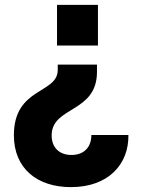

<svg xmlns="http://www.w3.org/2000/svg" viewBox="-20 -582 578 788"><path d="M382 -395V-562H214V-395ZM37 -27C37 110 133 186 271 186C425 186 509 92 507 -28H355C355 22 325 54 273 54C224 54 192 24 192 -26C192 -147 378 -117 378 -287V-317H217V-295C217 -196 37 -225 37 -27Z"/></svg>

Font: Malmofest
Style: Bold
Weight: 700
Designer: Jonny Pinhorn (Poppins), Kolossal
Version: Version 1.004;Glyphs 3.1.2 (3151)